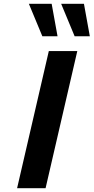

<svg xmlns="http://www.w3.org/2000/svg" viewBox="-20 -991 493 1011"><path d="M70 0 237 -722H387L220 0ZM203 -800 132 -971H252L283 -800ZM373 -800 302 -971H422L453 -800Z"/></svg>

Font: Perun
Style: Bold Italic
Weight: 700
Italic angle: -12°
Foundry: Copyright (c) Stefan Peev, Context Ltd, 2016
Version: Version 1.027